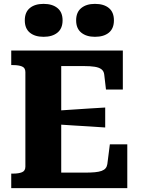

<svg xmlns="http://www.w3.org/2000/svg" viewBox="-20 -971 726 991"><path d="M637 -226V0H38V-75H49Q76 -75 93.5 -82Q111 -89 111 -111V-599Q111 -621 93.5 -628Q76 -635 49 -635H38V-710H614V-509H527L518 -586Q516 -604 503.5 -613.5Q491 -623 468.5 -626.5Q446 -630 413 -630H296V-80H418Q448 -80 469.5 -82Q491 -84 504.5 -89Q518 -94 525 -102.5Q532 -111 534 -124L547 -226ZM274 -400Q316 -403 357.5 -405.5Q399 -408 440.5 -411Q482 -414 523 -416V-313Q482 -316 440.5 -318.5Q399 -321 357.5 -323.5Q316 -326 274 -329ZM303 -866Q303 -824 276.5 -802.5Q250 -781 205 -781Q160 -781 134 -802.5Q108 -824 108 -866Q108 -908 134 -929.5Q160 -951 205 -951Q250 -951 276.5 -929.5Q303 -908 303 -866ZM568 -866Q568 -824 542 -802.5Q516 -781 470 -781Q426 -781 399.5 -802.5Q373 -824 373 -866Q373 -908 399.5 -929.5Q426 -951 470 -951Q516 -951 542 -929.5Q568 -908 568 -866Z"/></svg>

Font: Roboto Serif
Style: Bold
Weight: 700
Designer: Greg Gazdowicz
Foundry: Commercial Type
Version: Version 1.008